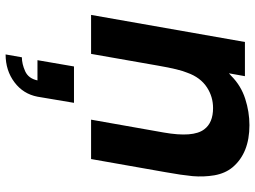

<svg xmlns="http://www.w3.org/2000/svg" viewBox="-135 -484 932 702"><g transform="rotate(90 331.0 -133.0)"><path d="M609.5 -272 561.5 0H417.5L464.5 -265.5Q483.5 -373.5 453 -413.5Q429 -446 375 -446Q334 -446 300 -424Q263 -400 246 -352Q233.5 -323 220 -245L177 0H34.5L133.5 -562.5H258.5L248 -504L257.5 -512.5Q293 -548 341 -563.5Q389 -579 437.5 -579Q539.5 -579 591.5 -517.5Q614 -490.5 621 -450.5Q627.5 -411.5 624 -371Q622 -351 618.5 -326.5Q615 -302 609.5 -272ZM223 62.5H356L333.5 196Q323.5 248 281 280Q238 312.5 179 312.5L189.5 253Q213.5 253 240.5 241Q267 229 274 196H200Z"/></g></svg>

Font: Russisch Sans ExtraBold
Style: Italic
Weight: 800
Width: 4
Italic angle: -10°
Designer: Michael Sharanda (font) & Cristiano Sobral (main changes)
Foundry: Michael Sharanda
Version: Version 2.00;September 8, 2020;FontCreator 13.0.0.2681 64-bi